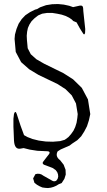

<svg xmlns="http://www.w3.org/2000/svg" viewBox="-20 -786 540 971"><path d="M330.1 -696.3 312.5 -705.1 292 -711.9 268.6 -716.8 244.1 -720.7H218.8L193.4 -716.8L172.9 -708L154.3 -693.4L139.6 -678.7L128.9 -662.1L121.1 -644.5L117.2 -626L115.2 -605.5L116.2 -584L120.1 -542L135.7 -511.7L164.1 -486.3L203.1 -463.9L300.8 -416L349.6 -384.8L393.6 -341.8L424.8 -283.2L436.5 -209L429.7 -177.7L419.9 -147.5L406.2 -121.1L390.6 -96.7L371.1 -77.1L344.7 -59.6L332 -49.8L287.1 -30.3L271.5 -20.5Q257.8 4.9 284.2 24.4L301.8 46.9L311.5 72.3L312.5 96.7L305.7 118.2L292 139.6L277.3 145.5L264.6 153.3L251 159.2L237.3 163.1L222.7 165L209 164.1L194.3 162.1L180.7 156.2L167 148.4L154.3 138.7L147.5 116.2L159.2 94.7Q181.6 87.9 199.2 102.5L244.1 127.9Q253.9 133.8 264.6 127.9L271.5 118.2L274.4 107.4L273.4 95.7L269.5 85L261.7 74.2L246.1 63.5L202.1 46.9Q190.4 40 200.2 29.3L219.7 3.9L227.5 -5.9Q239.3 -22.5 210 -21.5L168.9 -23.4L130.9 -29.3L99.6 -37.1L83 -34.2Q53.7 -29.3 50.8 -74.2L48.8 -125L47.9 -144.5V-185.5L50.8 -210Q57.6 -229.5 64.5 -210L84 -150.4L101.6 -102.5L119.1 -92.8L144.5 -83L175.8 -75.2L211.9 -70.3L248 -69.3L284.2 -72.3L307.6 -79.1L326.2 -92.8L339.8 -108.4L351.6 -125L360.4 -143.6L367.2 -165L371.1 -189.5L373 -209L364.3 -262.7L342.8 -303.7L311.5 -335L270.5 -361.3L174.8 -407.2L127.9 -435.5L86.9 -471.7L59.6 -523.4L53.7 -588.9L55.7 -611.3L63.5 -639.6L74.2 -666L89.8 -689.5L108.4 -709L131.8 -724.6L157.2 -737.3L168 -740.2L182.6 -749L212.9 -759.8L243.2 -764.6L273.4 -765.6L302.7 -762.7L330.1 -756.8L349.6 -750L384.8 -757.8Q399.4 -759.8 400.4 -745.1L401.4 -729.5L404.3 -702.1L411.1 -638.7L410.2 -619.1Q406.2 -605.5 399.4 -618.2L390.6 -631.8L382.8 -644.5L367.2 -672.9L350.6 -679.7L342.8 -687.5Z"/></svg>

Font: B2 Hana
Style: Regular
Weight: 500
Version: 2020-08-05; (max)